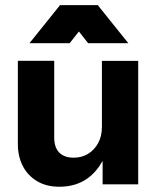

<svg xmlns="http://www.w3.org/2000/svg" viewBox="-20 -711 600 731"><path d="M368 -479.3V-226.8C368 -204 363.2 -183.9 353.7 -166.4C344.1 -148.8 331.4 -135.2 315.4 -125.3C299.4 -115.5 281 -110.7 260.1 -110.7C236.7 -110.7 218.6 -117.1 205.7 -130C192.8 -142.9 186.4 -162.3 186.4 -188.1V-479.4H48V-161.4C48 -131.2 54.1 -104.1 66.4 -79.8C78.7 -55.5 96.7 -36.1 120.4 -21.7C144 -7.3 172.5 0 205.6 0C247.4 0 283.1 -10.5 312.6 -31.4C337.2 -48.8 355.8 -71.9 370.7 -98.5V-9.3H506.2V-479.3ZM280.4 -591.2 315.5 -546.6H468.5L352.3 -691.4H208.5L92.3 -546.6H245.3Z"/></svg>

Font: Diatome Awesome Bold
Style: Regular
Weight: 400
Designer: 15.100.17
Foundry: 15.100.17
Version: Version 1.010;Fontself Maker 3.5.8